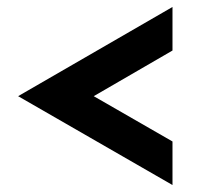

<svg xmlns="http://www.w3.org/2000/svg" viewBox="-20 -517 594 551"><path d="M475 -111V14L32 -241L475 -497V-372L249 -241Z"/></svg>

Font: JosefinSans
Style: SemiBold
Weight: 600
Designer: Santiago Orozco
Foundry: Typemade
Version: Version 1.0 ; ttfautohint (v1.3)